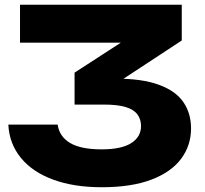

<svg xmlns="http://www.w3.org/2000/svg" viewBox="-20 -770 859 806"><path d="M64 -750H743V-600L411 -382L389 -440H464Q577 -440 647.5 -414Q718 -388 750 -341Q782 -294 782 -231Q782 -159 740 -103Q698 -47 614.5 -15.5Q531 16 407 16Q290 16 203 -16Q116 -48 67.5 -107.5Q19 -167 15 -247H222Q229 -197 274 -170Q319 -143 407 -143Q489 -143 530.5 -169Q572 -195 572 -241Q572 -269 557 -289.5Q542 -310 508 -320.5Q474 -331 416 -331H293V-465L640 -690L663 -591H64Z"/></svg>

Font: Unbounded
Style: Bold
Weight: 700
Designer: Luke Prowse, Jean-Baptiste Morizot, Fátima Lázaro, Florian Runge
Foundry: NaN
Version: Version 1.700